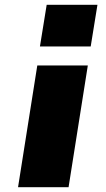

<svg xmlns="http://www.w3.org/2000/svg" viewBox="-20 -778 440 798"><path d="M146 -585 174 -758H385L357 -585ZM55 0 135 -506H345L265 0Z"/></svg>

Font: Nunito Sans 7pt Expanded Black
Style: Italic
Weight: 900
Width: 7
Italic angle: -9°
Designer: Vernon Adams
Foundry: Vernon Adams
Version: Version 3.101;gftools[0.9.27]